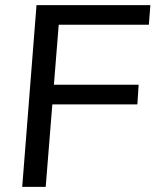

<svg xmlns="http://www.w3.org/2000/svg" viewBox="-20 -732 609 752"><path d="M177 -400H523L518 -323H170ZM159 0H67L123 -712H569L563 -635H210Z"/></svg>

Font: Muli Medium
Style: Italic
Weight: 500
Italic angle: -4.541°
Designer: Vernon Adams
Foundry: Vernon Adams
Version: Version 2.100; ttfautohint (v1.8.1.43-b0c9)